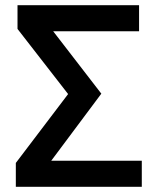

<svg xmlns="http://www.w3.org/2000/svg" viewBox="-20 -720 612 740"><path d="M41 0V-92L242.5 -357.5L47.5 -608.5V-700H516V-599.5H185L370.5 -359L177.5 -100.5H526.5V0Z"/></svg>

Font: Geologica EX
Style: Regular
Weight: 400
Designer: Sindre Bremnes, Frode Helland
Foundry: Monokrom Skriftforlag AS
Version: Version 1.010;gftools[0.9.28]